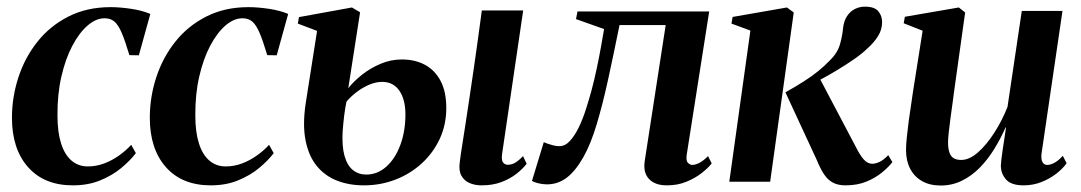

<svg xmlns="http://www.w3.org/2000/svg" viewBox="-20 -547 3253 578"><path d="M199.5 11Q113 11 64.5 -43.8Q16 -98.5 16 -192.5Q16 -255 35.5 -314.5Q55 -374 92.8 -421.5Q130.5 -469 186 -497.2Q241.5 -525.5 313 -525.5Q341 -525.5 374.5 -520.5Q408 -515.5 432.5 -505L398 -380.5L369.5 -381Q357 -423 346.8 -447.2Q336.5 -471.5 324.8 -481.8Q313 -492 295 -492Q269 -492 243.8 -470.2Q218.5 -448.5 197.8 -409.2Q177 -370 164.8 -316.5Q152.5 -263 153 -199Q153 -149.5 163.8 -115.5Q174.5 -81.5 195 -63.8Q215.5 -46 244.5 -46Q270 -46 293.8 -55Q317.5 -64 338.2 -78.8Q359 -93.5 375 -111L389 -86Q371.5 -63 344.5 -40.8Q317.5 -18.5 281.2 -3.8Q245 11 199.5 11Z M614.5 11Q528 11 479.5 -43.8Q431 -98.5 431 -192.5Q431 -255 450.5 -314.5Q470 -374 507.8 -421.5Q545.5 -469 601 -497.2Q656.5 -525.5 728 -525.5Q756 -525.5 789.5 -520.5Q823 -515.5 847.5 -505L813 -380.5L784.5 -381Q772 -423 761.8 -447.2Q751.5 -471.5 739.8 -481.8Q728 -492 710 -492Q684 -492 658.8 -470.2Q633.5 -448.5 612.8 -409.2Q592 -370 579.8 -316.5Q567.5 -263 568 -199Q568 -149.5 578.8 -115.5Q589.5 -81.5 610 -63.8Q630.5 -46 659.5 -46Q685 -46 708.8 -55Q732.5 -64 753.2 -78.8Q774 -93.5 790 -111L804 -86Q786.5 -63 759.5 -40.8Q732.5 -18.5 696.2 -3.8Q660 11 614.5 11Z M1429.5 11Q1410 11 1394 4.2Q1378 -2.5 1369.2 -17.8Q1360.5 -33 1364 -58Q1364.5 -64.5 1367 -81.2Q1369.5 -98 1373.5 -123.2Q1377.5 -148.5 1382.5 -181Q1387.5 -213.5 1393.2 -252Q1399 -290.5 1405.2 -333.2Q1411.5 -376 1417.8 -421.8Q1424 -467.5 1430.5 -515.5H1555L1491.5 -83.5Q1489 -64.5 1494.5 -57.8Q1500 -51 1508.5 -51Q1519.5 -51 1529.8 -56.5Q1540 -62 1554.5 -77L1565.5 -54Q1554 -39 1535 -24Q1516 -9 1489.8 1Q1463.5 11 1429.5 11ZM1075.5 11Q1031 11 994.5 -3.2Q958 -17.5 933.5 -47.5Q909 -77.5 899.8 -124.8Q890.5 -172 900.5 -237.5L934.5 -454L876.5 -476L880 -495.5L1039.5 -524.5L1064 -510L1028.5 -281.5Q1044.5 -302 1069.8 -322Q1095 -342 1125.8 -355Q1156.5 -368 1189.5 -368Q1229.5 -368 1259.5 -351.8Q1289.5 -335.5 1306.5 -303.2Q1323.5 -271 1323.5 -221.5Q1323.5 -171.5 1303.8 -129Q1284 -86.5 1249.5 -55Q1215 -23.5 1170.2 -6.2Q1125.5 11 1075.5 11ZM1082.5 -21.5Q1116.5 -21.5 1143.2 -45.5Q1170 -69.5 1185.2 -110.8Q1200.5 -152 1200.5 -202.5Q1200.5 -247.5 1182.2 -274Q1164 -300.5 1130.5 -300.5Q1111.5 -300.5 1091.5 -292Q1071.5 -283.5 1053.8 -270Q1036 -256.5 1023 -241Q1019 -222 1016.2 -199.5Q1013.5 -177 1011.5 -152Q1009 -106.5 1017.2 -77.5Q1025.5 -48.5 1042.5 -35Q1059.5 -21.5 1082.5 -21.5Z M2047.5 -82.5Q2044.5 -63.5 2050.8 -57Q2057 -50.5 2064 -50.5Q2073 -50.5 2085 -56.5Q2097 -62.5 2111.5 -77L2122.5 -55Q2111.5 -41 2092 -25.8Q2072.5 -10.5 2046.2 0.2Q2020 11 1987.5 11Q1952 11 1933.8 -8.2Q1915.5 -27.5 1921 -63L1984 -471.5H1845Q1827 -382.5 1810.5 -307Q1794 -231.5 1776.2 -172.5Q1758.5 -113.5 1736.5 -74.5Q1712.5 -32 1686 -12Q1659.5 8 1626.5 8Q1613 8 1599.5 4.5Q1586 1 1581.5 -2.5L1617 -119Q1621.5 -117 1629.2 -114.2Q1637 -111.5 1646.2 -109.2Q1655.5 -107 1664 -107Q1681.5 -107 1696 -123Q1710.5 -139 1722.8 -164.5Q1735 -190 1744.2 -219.2Q1753.5 -248.5 1760.5 -274Q1769.5 -308 1776.8 -342.5Q1784 -377 1789.5 -407.5Q1795 -438 1798.5 -459.5L1714 -489.5L1718.5 -512.5H2115Z M2175.5 0 2239 -455 2182 -476 2185.5 -496 2349 -524.5 2369.5 -509.5 2298.5 0ZM2525.5 11Q2503.5 11 2488.2 3.2Q2473 -4.5 2461.5 -21.2Q2450 -38 2439 -65L2344.5 -269Q2375.5 -286.5 2399.5 -301.8Q2423.5 -317 2443 -332.8Q2462.5 -348.5 2479 -366Q2502 -388.5 2509.2 -415.5Q2516.5 -442.5 2518 -463Q2520.5 -484 2530 -498.5Q2539.5 -513 2553.8 -520Q2568 -527 2583.5 -527Q2612.5 -527 2624 -513.2Q2635.5 -499.5 2635.5 -480.5Q2635.5 -457.5 2623 -437.8Q2610.5 -418 2591 -401Q2577 -387 2552.8 -370Q2528.5 -353 2500 -335.8Q2471.5 -318.5 2442.8 -303.5Q2414 -288.5 2389.5 -278L2444.5 -317L2556.5 -104.5Q2568.5 -80.5 2580 -67.2Q2591.5 -54 2606 -54Q2616 -54 2628.5 -60Q2641 -66 2654 -80L2666.5 -59Q2655 -44 2635.2 -27.8Q2615.5 -11.5 2588 -0.2Q2560.5 11 2525.5 11Z M2812 11.5Q2779 11.5 2755.8 -1.8Q2732.5 -15 2720 -39Q2707.5 -63 2707.5 -95.5Q2707.5 -110 2709.8 -132.8Q2712 -155.5 2715.5 -181.8Q2719 -208 2722.8 -231.8Q2726.5 -255.5 2728.5 -271L2757.5 -454.5L2700.5 -477L2704 -496.5L2866.5 -524.5L2885.5 -509.5L2853.5 -281Q2851 -262.5 2847.8 -238.2Q2844.5 -214 2841.2 -190.2Q2838 -166.5 2836 -147.5Q2834 -128.5 2834 -119Q2834 -101 2837.8 -89Q2841.5 -77 2850.2 -71.2Q2859 -65.5 2873.5 -65.5Q2898 -65.5 2923.8 -88Q2949.5 -110.5 2973 -147Q2996.5 -183.5 3013 -225L3056 -514H3178.5L3115.5 -85Q3113.5 -68 3118.2 -59.2Q3123 -50.5 3132.5 -50.5Q3142.5 -50.5 3154.8 -57.2Q3167 -64 3179.5 -78L3191 -55.5Q3179.5 -39.5 3160 -24.2Q3140.5 -9 3115.2 1Q3090 11 3061.5 11Q3024.5 11 3008.8 -6.5Q2993 -24 2993 -49Q2993 -53.5 2994.5 -66.5Q2996 -79.5 2998.5 -96.5Q3001 -113.5 3003.8 -131.2Q3006.5 -149 3008.5 -163H3007Q2992 -129 2972.5 -97.5Q2953 -66 2928.8 -41.5Q2904.5 -17 2875.2 -2.8Q2846 11.5 2812 11.5Z"/></svg>

Font: Merriweather 120pt SemiBold
Style: Italic
Weight: 600
Italic angle: -7.8°
Version: Version 2.101